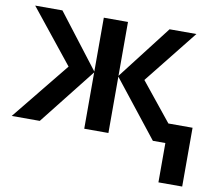

<svg xmlns="http://www.w3.org/2000/svg" viewBox="-80 -637 1047 923"><g transform="rotate(10 443.5 -175.0)"><path d="M806 -542 598 -281 748 -95H866V192H750V0H689L472 -275V0H354V-275L137 0H0L228 -281L19 -542H152L354 -279V-542H472V-279L675 -542Z"/></g></svg>

Font: Noto Sans SemiBold
Style: Regular
Weight: 600
Designer: Monotype Design Team
Foundry: Monotype Imaging Inc.
Version: Version 2.007